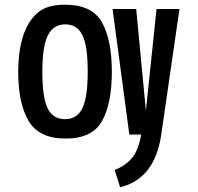

<svg xmlns="http://www.w3.org/2000/svg" viewBox="-20 -569 836 812"><path d="M57 -266Q58 -444 138 -514Q177 -549 251 -549Q253 -549 255 -549Q370 -549 411.5 -474Q453 -399 453 -265Q453 -131 411.5 -57Q370 17 257.5 17Q145 17 101 -57.5Q57 -132 57 -266ZM182.5 -419.5Q159 -373 159 -265Q159 -157 181.5 -111Q204 -65 255 -65Q306 -65 328.5 -111.5Q351 -158 351 -266.5Q351 -375 328.5 -420.5Q306 -466 256 -466Q206 -466 182.5 -419.5ZM456 -531H556L597 -101L642 -531H739L662 0Q635 187 488 223L465 150Q514 130 540 97Q566 64 577 0H527Z"/></svg>

Font: Fix15 Mono
Style: Bold
Weight: 700
Designer: Carrois Corporate & Edenspiekermann AG
Foundry: Carrois Corporate GbR & Edenspiekermann AG
Version: Version 3.206